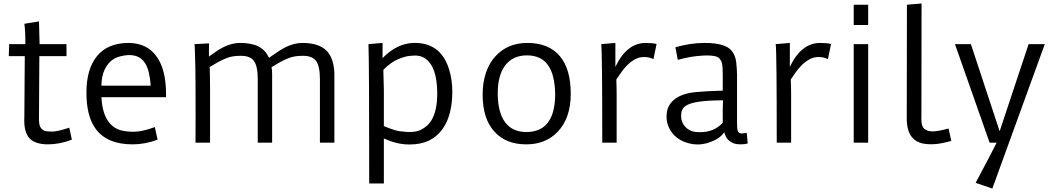

<svg xmlns="http://www.w3.org/2000/svg" viewBox="-20 -818 6048 1101"><path d="M392.1 -17.1Q322.3 9.8 253.4 9.8Q185.5 8.8 154.3 -20Q119.1 -52.2 119.1 -127Q119.1 -131.8 119.1 -136.7Q119.1 -141.6 119.6 -147L122.1 -496.1H30.3L32.7 -564.9H125.5Q125.5 -646.5 119.6 -681.6L203.6 -695.3L207 -564.9H361.3V-496.1H205.6L203.6 -152.3Q201.7 -103 212.4 -87.4Q223.1 -71.8 236.6 -67.6Q250 -63.5 280 -63.5Q310.1 -63.5 377.4 -85.9Z M883.8 -17.1Q812 9.8 740.2 9.8Q593.8 9.8 528.8 -79.1Q475.6 -150.9 475.6 -286.6Q475.6 -422.4 536.4 -496.6Q597.2 -570.8 715.3 -571.8Q825.7 -571.8 881.3 -489.3Q932.1 -414.6 932.1 -278.3V-260.7H561.5Q569.8 -105 668 -72.3Q698.2 -62.5 747.3 -62.5Q796.4 -62.5 867.7 -89.4ZM844.2 -326.7Q838.4 -411.1 814 -452.6Q771.5 -522.5 666.5 -494.1Q608.4 -479 579.6 -418Q562.5 -381.8 561.5 -326.7Z M1101.1 0 1101.6 -165.5Q1101.6 -376.5 1100.1 -434.6L1098.1 -511.7Q1096.7 -556.6 1095.2 -564.9L1179.2 -569.3Q1178.7 -563.5 1178.5 -554Q1178.2 -544.4 1178.2 -530.3V-493.7L1215.3 -520Q1289.1 -571.8 1356.2 -571.8Q1423.3 -571.8 1463.1 -551Q1502.9 -530.3 1522.5 -486.3Q1528.8 -490.2 1559.8 -512Q1590.8 -533.7 1612.8 -544.9Q1664.6 -571.8 1713.4 -571.8Q1806.2 -571.8 1850.6 -529.1Q1895 -486.3 1897.5 -393.6V0H1814.5V-363.8Q1814.5 -439 1792.5 -468.8Q1770.5 -498 1716.8 -498Q1668.9 -498 1637.9 -485.8Q1606.9 -473.6 1585.4 -461.4L1538.6 -433.6L1537.1 -432.6Q1540.5 -416.5 1540.5 -393.6V0H1458V-363.8Q1458 -438.5 1436 -468.8Q1415 -498 1360.8 -498Q1313 -498 1282 -485.8Q1251 -473.6 1229.5 -461.4L1182.6 -433.6L1183.6 -389.2Q1184.6 -352.1 1184.6 -314V0Z M2322.3 10.3Q2257.3 10.3 2181.2 -23.9V233.9H2097.2Q2097.2 -474.6 2092.8 -564.9L2173.8 -571.8V-484.9Q2255.9 -569.3 2351.6 -571.8Q2506.8 -575.2 2554.7 -421.9Q2573.7 -361.3 2573.7 -292.7Q2573.7 -224.1 2559.3 -169.7Q2544.9 -115.2 2515.6 -75.2Q2452.1 10.3 2332 10.3Q2327.1 10.3 2322.3 10.3ZM2178.2 -417 2181.2 -302.7V-94.7Q2242.7 -69.8 2269 -65.9Q2352.5 -53.7 2391.1 -72.5Q2429.7 -91.3 2450.2 -122.1Q2488.3 -179.2 2487.3 -287.1Q2485.8 -437.5 2417 -483.4Q2392.1 -500 2359.4 -499.5Q2326.7 -499 2303.2 -492.7Q2279.8 -486.3 2260.5 -477.5Q2241.2 -468.8 2226.3 -458.3Q2211.4 -447.8 2200.9 -439Q2190.4 -430.2 2184.6 -423.8Q2178.7 -417.5 2178.2 -417Z M2747.6 -275.4Q2747.6 -345.7 2766.8 -401.6Q2786.1 -457.5 2820.8 -495.1Q2890.6 -571.8 3004.4 -571.8Q3126.5 -571.8 3190.4 -496.1Q3252.9 -421.9 3252.9 -280.3Q3252.9 -140.6 3177.7 -62Q3108.9 9.8 2997.6 9.8Q2880.9 9.8 2814.9 -63.5Q2747.6 -137.2 2747.6 -275.4ZM2998.5 -61Q3163.6 -61 3163.6 -280.3Q3160.6 -444.3 3073.7 -485.8Q3043 -500.5 3001.7 -500.5Q2960.4 -500.5 2929.2 -485.6Q2897.9 -470.7 2876.5 -442.4Q2833 -383.3 2834.2 -277.8Q2835.4 -172.4 2876.7 -116.7Q2918 -61 2998.5 -61Z M3514.2 -362.3Q3516.1 -325.2 3516.1 -268.6V0H3433.6Q3433.6 -518.1 3427.7 -564.9L3508.8 -571.8V-434.6Q3573.7 -571.8 3683.1 -571.8Q3720.7 -571.8 3745.1 -565.9L3727.1 -479Q3703.6 -490.7 3674.6 -491Q3645.5 -491.2 3621.6 -478Q3597.7 -464.8 3577.9 -445.3Q3558.1 -425.8 3542.5 -403.3Z M4267.6 4.4Q4251.5 9.8 4227.5 9.8Q4203.6 9.8 4188.2 4.4Q4172.9 -1 4161.6 -10.7Q4139.6 -29.3 4133.3 -60.1Q4106.9 -19.5 4038.6 1.5Q3977.1 20.5 3914.6 -1Q3847.2 -23.4 3817.4 -83.5Q3802.2 -113.8 3802.2 -150.1Q3802.2 -186.5 3816.4 -211.7Q3830.6 -236.8 3854 -252.9Q3897.9 -283.7 3971.7 -290Q4030.8 -295.9 4124.5 -298.3V-386.2Q4124.5 -448.2 4117.4 -463.9Q4110.4 -479.5 4100.6 -487.3Q4084 -500 4033.2 -500L4014.6 -499.5Q3938.5 -495.6 3866.7 -474.6L3853 -546.9Q3938.5 -571.8 4021 -571.8Q4138.7 -571.8 4175.3 -527.3Q4197.3 -500.5 4201.7 -461.4Q4206.1 -422.4 4206.5 -389.2V-110.4Q4206.5 -68.8 4214.1 -60.8Q4221.7 -52.7 4231.7 -52.7Q4241.7 -52.7 4262.2 -56.2ZM4124.5 -178.7Q4124.5 -213.4 4126.5 -242.7Q3955.1 -242.7 3910.6 -210Q3885.7 -192.4 3885.7 -155.3Q3885.7 -112.8 3914.6 -85.9Q3942.4 -60.1 3987.3 -60.1Q4073.7 -57.6 4124.5 -114.3Z M4514.6 -362.3Q4516.6 -325.2 4516.6 -268.6V0H4434.1Q4434.1 -518.1 4428.2 -564.9L4509.3 -571.8V-434.6Q4574.2 -571.8 4683.6 -571.8Q4721.2 -571.8 4745.6 -565.9L4727.5 -479Q4704.1 -490.7 4675 -491Q4646 -491.2 4622.1 -478Q4598.1 -464.8 4578.4 -445.3Q4558.6 -425.8 4543 -403.3Z M4875.5 -791H4958.5V-674.8H4875.5ZM4875.5 -564.9H4958.5V0H4875.5Z M5263.7 -152.3Q5260.7 -99.1 5277.8 -81.8Q5294.9 -64.5 5326.9 -64.5Q5358.9 -64.5 5419.4 -81.1L5435.1 -9.8Q5370.6 7.8 5332.3 9Q5293.9 10.3 5266.6 3.7Q5239.3 -2.9 5219.7 -20.5Q5177.7 -58.1 5179.7 -147L5180.7 -791L5264.6 -797.9Z M5456.1 -564.9H5547.4L5712.4 -65.4L5878.4 -564.9H5971.2L5670.4 263.2L5574.7 230.5Q5673.3 44.9 5695.3 0H5654.8Z"/></svg>

Font: Duru Sans
Style: Regular
Weight: 400
Designer: Onur Yazõcõgil
Foundry: Onur Yazõcõgil
Version: Version 1.001